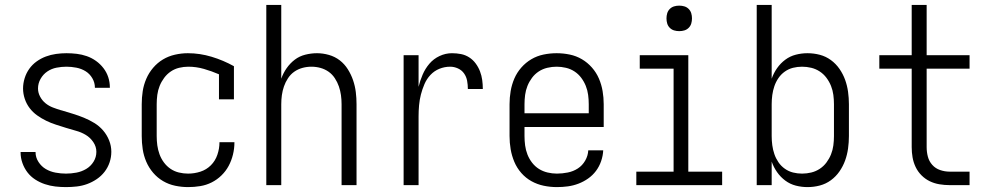

<svg xmlns="http://www.w3.org/2000/svg" viewBox="-20 -755 4040 783"><path d="M249 8Q227 8 205.5 5.5Q184 3 163 -4Q142 -11 123.5 -23Q105 -35 92 -52Q79 -69 71.5 -90Q64 -111 64 -133Q64 -133 64 -133.5Q64 -134 64 -135H125Q125 -135 125 -134.5Q125 -134 125 -134Q125 -113 137 -94.5Q149 -76 167 -65.5Q185 -55 206.5 -51Q228 -47 249 -47Q270 -47 291.5 -51Q313 -55 331.5 -66Q350 -77 361.5 -95.5Q373 -114 373 -136Q373 -157 360.5 -175.5Q348 -194 329.5 -205Q311 -216 290.5 -221.5Q270 -227 249.5 -233.5Q229 -240 208.5 -246.5Q188 -253 168.5 -262.5Q149 -272 131.5 -284.5Q114 -297 101 -314Q88 -331 81 -352Q74 -373 74 -394Q74 -415 80.5 -436Q87 -457 99.5 -474.5Q112 -492 129.5 -504.5Q147 -517 167 -524.5Q187 -532 208.5 -535Q230 -538 251 -538Q272 -538 293 -535.5Q314 -533 334 -526Q354 -519 371.5 -506.5Q389 -494 402 -477Q415 -460 421.5 -440Q428 -420 428 -399Q428 -398 428 -397.5Q428 -397 428 -397H367Q367 -397 367 -397Q367 -397 367 -398Q367 -418 356.5 -436Q346 -454 329 -464.5Q312 -475 291.5 -479Q271 -483 251 -483Q231 -483 210.5 -479Q190 -475 173 -463.5Q156 -452 145.5 -433.5Q135 -415 135 -394Q135 -377 143.5 -361Q152 -345 165.5 -334Q179 -323 196 -316.5Q213 -310 230 -305H231Q254 -298 277 -291Q300 -284 322 -275Q344 -266 364.5 -253.5Q385 -241 400.5 -223Q416 -205 425 -182.5Q434 -160 434 -136Q434 -114 427 -93Q420 -72 406.5 -54.5Q393 -37 374.5 -24.5Q356 -12 335.5 -4.5Q315 3 293 5.5Q271 8 249 8Z M747 8Q721 8 694.5 2.5Q668 -3 645 -16.5Q622 -30 604.5 -50.5Q587 -71 576.5 -95.5Q566 -120 562 -146.5Q558 -173 558 -200V-330Q558 -357 562 -383Q566 -409 576.5 -433.5Q587 -458 604.5 -478.5Q622 -499 644.5 -512.5Q667 -526 693.5 -532Q720 -538 746 -538Q795 -538 843 -523.5Q891 -509 934 -485V-350H873V-452Q843 -465 811.5 -474Q780 -483 748 -483Q729 -483 710.5 -478.5Q692 -474 676.5 -463.5Q661 -453 649.5 -437.5Q638 -422 631 -404.5Q624 -387 621.5 -368Q619 -349 619 -330V-200Q619 -181 621.5 -162.5Q624 -144 630.5 -126Q637 -108 648.5 -92.5Q660 -77 675.5 -66.5Q691 -56 709.5 -51.5Q728 -47 747 -47Q773 -47 797.5 -55Q822 -63 840 -81Q858 -99 866.5 -124Q875 -149 875 -174Q875 -174 875 -174.5Q875 -175 875 -175H936Q936 -175 936 -174.5Q936 -174 936 -174Q936 -149 930 -124.5Q924 -100 912.5 -78.5Q901 -57 883 -39.5Q865 -22 843 -11Q821 0 796.5 4Q772 8 747 8Z M1066 0V-735H1127V-434Q1135 -457 1149 -477Q1163 -497 1182 -511.5Q1201 -526 1225 -532Q1249 -538 1273 -538Q1297 -538 1321.5 -531Q1346 -524 1365.5 -509Q1385 -494 1398.5 -472.5Q1412 -451 1420 -427.5Q1428 -404 1431 -379.5Q1434 -355 1434 -330V0H1373V-330Q1373 -349 1370.5 -367Q1368 -385 1362 -402.5Q1356 -420 1345.5 -436Q1335 -452 1320 -462.5Q1305 -473 1287 -478Q1269 -483 1250 -483Q1231 -483 1213 -478Q1195 -473 1180 -462.5Q1165 -452 1154.5 -436Q1144 -420 1138 -402.5Q1132 -385 1129.5 -367Q1127 -349 1127 -330V0Z M1626 0V-530H1687V-401Q1693 -426 1703.5 -450.5Q1714 -475 1731 -495Q1748 -515 1772.5 -526.5Q1797 -538 1823 -538Q1842 -538 1860 -534.5Q1878 -531 1893.5 -521Q1909 -511 1920 -496Q1931 -481 1937.5 -464Q1944 -447 1946.5 -429Q1949 -411 1949 -392H1888Q1888 -409 1885 -425.5Q1882 -442 1872.5 -455.5Q1863 -469 1847.5 -476Q1832 -483 1816 -483Q1793 -483 1772 -474.5Q1751 -466 1735.5 -449.5Q1720 -433 1711 -412Q1702 -391 1696.5 -369.5Q1691 -348 1689 -325.5Q1687 -303 1687 -281V0Z M2251 8Q2224 8 2197.5 2.5Q2171 -3 2147.5 -16Q2124 -29 2106 -49.5Q2088 -70 2077.5 -95Q2067 -120 2062.5 -146.5Q2058 -173 2058 -200V-330Q2058 -357 2062.5 -383.5Q2067 -410 2077.5 -434.5Q2088 -459 2106 -479.5Q2124 -500 2147 -513.5Q2170 -527 2196.5 -532.5Q2223 -538 2250 -538Q2277 -538 2303.5 -532.5Q2330 -527 2353 -513.5Q2376 -500 2394 -479.5Q2412 -459 2422.5 -434.5Q2433 -410 2437.5 -383.5Q2442 -357 2442 -330V-237H2119V-200Q2119 -181 2121.5 -162Q2124 -143 2131 -125Q2138 -107 2150 -91.5Q2162 -76 2178 -66Q2194 -56 2213 -51.5Q2232 -47 2251 -47Q2273 -47 2295.5 -51.5Q2318 -56 2336.5 -68Q2355 -80 2366.5 -100Q2378 -120 2379 -142H2440Q2439 -120 2431.5 -98Q2424 -76 2410.5 -58Q2397 -40 2378.5 -27Q2360 -14 2339 -6Q2318 2 2296 5Q2274 8 2251 8ZM2381 -293V-330Q2381 -349 2378.5 -368Q2376 -387 2369 -404.5Q2362 -422 2350.5 -437.5Q2339 -453 2323 -463.5Q2307 -474 2288 -478.5Q2269 -483 2250 -483Q2231 -483 2212 -478.5Q2193 -474 2177 -463.5Q2161 -453 2149.5 -437.5Q2138 -422 2131 -404.5Q2124 -387 2121.5 -368Q2119 -349 2119 -330V-293Z M2575 0V-55H2727V-475H2589V-530H2787V-55H2925V0ZM2750 -628Q2739 -628 2729 -631Q2719 -634 2711.5 -641.5Q2704 -649 2701 -659Q2698 -669 2698 -680Q2698 -691 2701 -701Q2704 -711 2711.5 -718.5Q2719 -726 2729 -729Q2739 -732 2750 -732Q2761 -732 2771 -729Q2781 -726 2788.5 -718.5Q2796 -711 2799 -701Q2802 -691 2802 -680Q2802 -669 2799 -659Q2796 -649 2788.5 -641.5Q2781 -634 2771 -631Q2761 -628 2750 -628Z M3273 8Q3249 8 3225.5 2Q3202 -4 3182.5 -18.5Q3163 -33 3149 -53Q3135 -73 3127 -96V0H3066V-735H3127V-434Q3135 -457 3149 -477Q3163 -497 3182.5 -511.5Q3202 -526 3225.5 -532Q3249 -538 3273 -538Q3299 -538 3323.5 -531.5Q3348 -525 3368.5 -510Q3389 -495 3403.5 -474Q3418 -453 3426.5 -429.5Q3435 -406 3438.5 -380.5Q3442 -355 3442 -330V-200Q3442 -175 3438.5 -149.5Q3435 -124 3426.5 -100.5Q3418 -77 3403.5 -56Q3389 -35 3368.5 -20Q3348 -5 3323.5 1.5Q3299 8 3273 8ZM3251 -47Q3270 -47 3288.5 -51.5Q3307 -56 3323 -66.5Q3339 -77 3350.5 -92.5Q3362 -108 3369 -125.5Q3376 -143 3378.5 -162Q3381 -181 3381 -200V-330Q3381 -349 3378.5 -368Q3376 -387 3369 -404.5Q3362 -422 3350.5 -437.5Q3339 -453 3323 -463.5Q3307 -474 3288.5 -478.5Q3270 -483 3251 -483Q3232 -483 3214 -478.5Q3196 -474 3180.5 -463Q3165 -452 3154.5 -436.5Q3144 -421 3138 -403.5Q3132 -386 3129.5 -367.5Q3127 -349 3127 -330V-200Q3127 -181 3129.5 -162.5Q3132 -144 3138 -126.5Q3144 -109 3154.5 -93.5Q3165 -78 3180.5 -67Q3196 -56 3214 -51.5Q3232 -47 3251 -47Z M3853 0Q3832 0 3811 -3.5Q3790 -7 3771.5 -16Q3753 -25 3738 -40Q3723 -55 3714 -74Q3705 -93 3701.5 -113.5Q3698 -134 3698 -155V-475H3566V-530H3698V-735H3759V-530H3934V-475H3759V-155Q3759 -135 3764 -116Q3769 -97 3782 -82.5Q3795 -68 3814 -61.5Q3833 -55 3853 -55H3934V0Z"/></svg>

Font: iosevka_custom_sans_ss08 Light
Style: Regular
Weight: 300
Designer: Belleve Invis
Foundry: Belleve Invis
Version: Version 10.3.0; ttfautohint (v1.8.3)